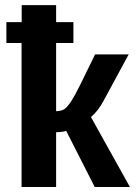

<svg xmlns="http://www.w3.org/2000/svg" viewBox="-20 -745 540 765"><path d="M65.9 -573.7H5.4V-656.7H66.4V-724.6H203.6V-656.7H272.5V-573.7H203.6V-301.8Q227.1 -302.7 238.5 -311.8Q250 -320.8 263.7 -341.6Q277.3 -362.3 297.4 -402.8L358.9 -528.3H492.7L392.1 -342.3Q370.6 -302.2 342.3 -278.8L497.6 0H357.4L243.7 -223.6Q228.5 -218.3 203.6 -218.3V0H65.9Z"/></svg>

Font: Arial
Style: Bold
Weight: 700
Designer: Steve Matteson
Foundry: Ascender Corporation
Version: Version 2.00.3